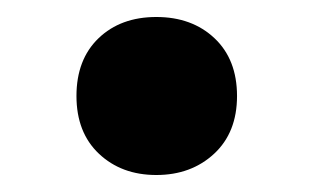

<svg xmlns="http://www.w3.org/2000/svg" viewBox="-20 -194 370 226"><path d="M70 -81Q70 -38 96.5 -13Q123 12 164 12Q205 12 232 -13Q259 -38 259 -81Q259 -124 232.5 -149Q206 -174 164 -174Q122 -174 96 -149Q70 -124 70 -81Z"/></svg>

Font: Geom
Style: Bold
Weight: 700
Version: Version 1.102